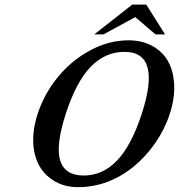

<svg xmlns="http://www.w3.org/2000/svg" viewBox="-20 -774 757 812"><path d="M678.2 -628.4H637.7L552.2 -701.7L417.5 -628.4H378.4L539.1 -754.4H598.6ZM579.6 -293Q664.6 -554.7 506.3 -554.7Q424.8 -554.7 363.5 -491.5Q302.2 -428.2 258.5 -293.5Q214.8 -158.7 234.6 -95.2Q254.4 -31.7 334.2 -31.7Q414.1 -31.7 474.9 -95Q535.6 -158.2 579.6 -293ZM546.9 -70.8Q439 17.6 308.6 17.6Q239.7 17.6 188.7 -22.9Q137.7 -63.5 124.5 -134.8Q111.3 -206.1 138.9 -291.3Q166.5 -376.5 224.1 -447.3Q281.7 -518.1 361.1 -560.8Q440.4 -603.5 523.4 -603.5Q581.1 -603.5 624.8 -579.3Q668.5 -555.2 691.2 -513.9Q713.9 -472.7 716.6 -415Q719.2 -357.4 698 -292.2Q676.8 -227.1 636.7 -169.4Q596.7 -111.8 546.9 -70.8Z"/></svg>

Font: RIT Rachana
Style: Bold Italic
Weight: 700
Designer: Hussain KH
Version: 1.4.7